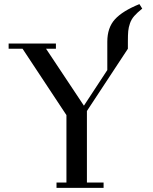

<svg xmlns="http://www.w3.org/2000/svg" viewBox="-20 -914 743 934"><path d="M22 -676.8V-702.1H252V-676.8H204.1L388.2 -399.9L502 -573.2V-710.9Q502 -779.3 539.1 -820.1Q576.2 -860.8 658.2 -894L671.9 -872.1Q647 -852.1 633.1 -836.2Q619.1 -820.3 612.3 -800.5Q605.5 -780.8 603.8 -762.9Q602.1 -745.1 602.1 -711.9V-676.8L402.8 -374V-25.9H483.9V0H254.9V-25.9H303.2V-354L89.8 -676.8Z"/></svg>

Font: Dehuti Alt
Style: Bold
Weight: 700
Version: Version 1.2